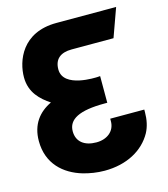

<svg xmlns="http://www.w3.org/2000/svg" viewBox="-109 -807 793 904"><g transform="rotate(-15 287.0 -355.5)"><path d="M26 -205C26 -94 98 -31 186 -5C218 4 253 10 290 10C398 10 481 -36 522 -110C537 -138 544 -171 544 -208V-220H378V-208C378 -159 339 -129 287 -129C229 -129 192 -157 192 -208C192 -266 246 -296 371 -296H384V-426L370 -425C365 -425 202 -415 202 -507C202 -557 232 -582 287 -582H491L541 -721H250C81 -721 36 -592 36 -513C36 -438 83 -396 128 -366C67 -337 26 -286 26 -205Z"/></g></svg>

Font: Asimov Pro
Style: Ult
Weight: 900
Designer: Google
Version: Version 2.000980; 2014